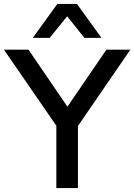

<svg xmlns="http://www.w3.org/2000/svg" viewBox="-26 -958 684 978"><path d="M261 0V-366L282 -287L-6 -705H119L320 -411H315L516 -705H638L351 -287L371 -366V0ZM141 -765 266 -938H366L491 -765H404L316 -875L227 -765Z"/></svg>

Font: Nunito Sans 8pt SemiBold
Style: Regular
Weight: 600
Version: Version 3.101;gftools[0.9.27]